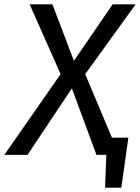

<svg xmlns="http://www.w3.org/2000/svg" viewBox="-53 -709 641 879"><path d="M82.8 -689.1H186.9L285.4 -430.5L335.9 -372L492.7 0H388.6L276.1 -304.5L225.6 -367ZM462.7 -689.1H567.8L338.9 -372L276.1 -304.5L72.9 0H-33.1L222.6 -367L285.4 -430.5ZM406.8 -78.7H534.6L502.5 150.2H427.9L433.9 0H395.8Z"/></svg>

Font: Fira Sans Variable
Style: Italic
Weight: 397
Italic angle: -8°
Designer: Carrois Corporate & Edenspiekermann AG
Foundry: Carrois Corporate GbR & Edenspiekermann AG
Version: Version 4.202